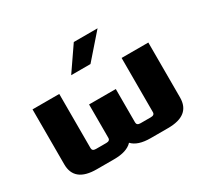

<svg xmlns="http://www.w3.org/2000/svg" viewBox="-145 -915 1189 1120"><g transform="rotate(-30 450.0 -355.0)"><path d="M60 -120V-490H240V-125Q240 -105 265 -105H335Q360 -105 360 -125V-350H540V-125Q540 -105 565 -105H635Q660 -105 660 -125V-490H840V-120Q840 0 690 0H573Q487 0 450 -40Q413 0 327 0H210Q60 0 60 -120ZM355 -550 465 -710H625L485 -550Z"/></g></svg>

Font: Xolonium
Style: Bold
Weight: 700
Designer: Severin Meyer
Version: Version 4.2